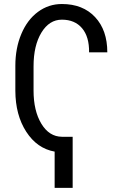

<svg xmlns="http://www.w3.org/2000/svg" viewBox="-20 -741 610 947"><path d="M338.4 185.5H249.5V6.8Q162.6 -8.8 109.4 -91.3Q56.2 -173.8 55.7 -293V-416.5Q55.7 -503.4 85.2 -573.5Q114.7 -643.6 167.2 -682.4Q219.7 -721.2 285.2 -721.2Q388.7 -721.2 449 -656.7Q509.3 -592.3 509.3 -482.9H419.4Q420.4 -559.6 384.8 -601.8Q349.1 -644 285.2 -644Q223.1 -644 184.3 -580.3Q145.5 -516.6 145.5 -413.6V-294.4Q145.5 -194.3 184.1 -130.6Q222.7 -66.9 285.6 -66.4H338.4Z"/></svg>

Font: Roboto Condensed
Style: Regular
Weight: 400
Designer: Google
Version: Version 2.001047; 2015